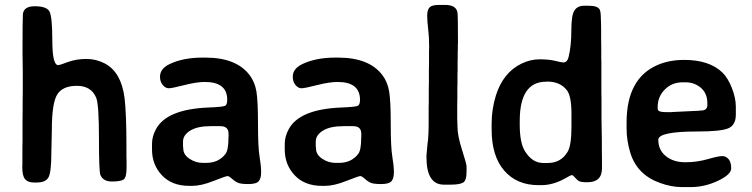

<svg xmlns="http://www.w3.org/2000/svg" viewBox="-20 -742 3033 774"><path d="M128.4 -6.3H115.7Q93.3 -6.3 81.5 -19.3Q69.8 -32.2 69.8 -67.9L70.3 -83V-145L70.8 -175.8V-252.4L71.3 -298.8V-329.6L71.8 -376Q71.8 -414.6 71.8 -453.1L70.8 -528.8Q70.8 -671.4 72.3 -685.1Q75.7 -716.8 120.1 -716.8Q164.6 -716.8 177.7 -698.7Q190.9 -680.7 190.9 -580.1Q190.9 -479.5 214.4 -479.5Q221.2 -479.5 254.4 -492.2Q288.1 -504.4 328.1 -504.4Q367.2 -504.4 402.3 -486.3Q468.3 -451.7 481.9 -348.6Q489.7 -286.1 489.7 -152.3V-108.4L490.2 -94.2V-64.9Q490.2 -26.4 478 -18.3Q465.8 -10.3 430.9 -10.3Q396 -10.3 384.8 -36.6Q378.9 -50.3 378.9 -185.8Q378.9 -321.3 367.7 -348.1Q347.7 -396 290 -396Q232.4 -396 210.7 -361.1Q189 -326.2 189 -218.3L187 -127Q187 -49.8 176 -28.1Q165 -6.3 128.4 -6.3Z M718.8 -143.6Q718.8 -118.7 743.7 -102.1Q768.6 -85.4 797.4 -85.4H811.5Q860.8 -85.4 888.7 -121.1Q900.9 -136.7 900.9 -184.6L901.4 -190.4V-202.6Q901.4 -233.4 868.7 -233.4H829.1Q775.4 -233.4 746.6 -215.3Q717.8 -197.3 717.8 -171.4V-153.3Q718.8 -146.5 718.8 -143.6ZM896 -339.8Q896 -411.6 805.7 -411.6Q772.5 -411.6 722.9 -398.9Q673.3 -386.2 660.2 -386.2Q647 -386.2 636 -399.4Q625 -412.6 625 -432.6Q625 -465.3 664.1 -483.9Q718.8 -509.8 795.9 -509.8H808.1Q933.6 -509.8 986.8 -438.5Q1007.3 -411.1 1013.7 -373.3Q1020 -335.4 1020 -241.9Q1020 -148.4 1026.4 -110.8Q1032.7 -73.2 1032.7 -48.1Q1032.7 -22.9 1022.9 -11.5Q1013.2 0 981 0Q948.7 0 936.5 -6.3Q924.3 -12.7 913.8 -22.5Q903.3 -32.2 897 -32.2Q890.6 -32.2 840.8 -12.5Q791 7.3 754.9 7.3H743.2Q672.9 7.3 632.8 -35.4Q592.8 -78.1 592.8 -138.7V-162.6Q592.8 -191.4 608.4 -220.7Q651.4 -301.8 820.8 -308.6Q879.4 -311 887.7 -315.7Q896 -320.3 896 -339.8Z M1253.9 -143.6Q1253.9 -118.7 1278.8 -102.1Q1303.7 -85.4 1332.5 -85.4H1346.7Q1396 -85.4 1423.8 -121.1Q1436 -136.7 1436 -184.6L1436.5 -190.4V-202.6Q1436.5 -233.4 1403.8 -233.4H1364.3Q1310.5 -233.4 1281.7 -215.3Q1252.9 -197.3 1252.9 -171.4V-153.3Q1253.9 -146.5 1253.9 -143.6ZM1431.2 -339.8Q1431.2 -411.6 1340.8 -411.6Q1307.6 -411.6 1258.1 -398.9Q1208.5 -386.2 1195.3 -386.2Q1182.1 -386.2 1171.1 -399.4Q1160.2 -412.6 1160.2 -432.6Q1160.2 -465.3 1199.2 -483.9Q1253.9 -509.8 1331.1 -509.8H1343.3Q1468.8 -509.8 1522 -438.5Q1542.5 -411.1 1548.8 -373.3Q1555.2 -335.4 1555.2 -241.9Q1555.2 -148.4 1561.5 -110.8Q1567.9 -73.2 1567.9 -48.1Q1567.9 -22.9 1558.1 -11.5Q1548.3 0 1516.1 0Q1483.9 0 1471.7 -6.3Q1459.5 -12.7 1449 -22.5Q1438.5 -32.2 1432.1 -32.2Q1425.8 -32.2 1376 -12.5Q1326.2 7.3 1290 7.3H1278.3Q1208 7.3 1168 -35.4Q1127.9 -78.1 1127.9 -138.7V-162.6Q1127.9 -191.4 1143.6 -220.7Q1186.5 -301.8 1356 -308.6Q1414.6 -311 1422.9 -315.7Q1431.2 -320.3 1431.2 -339.8Z M1860.8 -71.3V-49.3Q1860.8 -13.7 1846.4 -5.6Q1832 2.4 1795.4 2.4H1769.5Q1699.2 2.4 1699.2 -107.9V-115.7L1702.1 -147.9Q1703.6 -162.1 1703.6 -163.6L1705.6 -179.2Q1708 -206.1 1708 -241.2V-311.5L1708.5 -329.1V-382.8L1709 -410.2V-463.9L1709.5 -481.9V-535.6L1710 -553.7Q1710 -593.3 1706.1 -624.5Q1702.1 -655.8 1702.1 -679Q1702.1 -702.1 1711.7 -712.2Q1721.2 -722.2 1749.5 -722.2H1775.4Q1819.3 -721.7 1824.2 -691.4Q1826.2 -677.7 1826.2 -569.8L1825.7 -560.5Q1825.7 -551.8 1825.7 -543L1825.2 -534.2Q1825.2 -525.4 1825.2 -516.6L1824.7 -489.7V-454.1L1824.2 -444.8V-400.4L1823.7 -391.1V-346.7L1823.2 -319.8V-265.6L1824.2 -231Q1824.2 -195.3 1842.5 -138.2Q1860.8 -81.1 1860.8 -71.3Z M2075.2 -254.4V-238.8Q2075.2 -165 2097.2 -130.9Q2126.5 -85 2169.9 -85H2188.5Q2241.2 -85 2268.1 -129.9Q2283.7 -155.8 2283.7 -231V-283.7Q2283.7 -354.5 2265.1 -378.4Q2238.3 -413.1 2186 -413.1L2181.2 -412.6Q2075.2 -412.6 2075.2 -254.4ZM2406.7 -64.5Q2406.7 -64.5 2406.7 -63.5Q2406.7 -7.3 2347.7 -7.3Q2320.3 -7.3 2312.7 -12.5Q2305.2 -17.6 2297.4 -26.9Q2289.6 -36.1 2285.4 -36.1Q2281.2 -36.1 2264.6 -26.4Q2212.4 4.4 2162.1 4.4H2150.9Q2063.5 4.4 2012.7 -54.2Q1961.9 -112.8 1961.9 -219.7V-243.7Q1961.9 -301.8 1979 -356.9Q2007.8 -449.2 2082 -485.4Q2118.2 -502.9 2155.3 -502.9Q2192.4 -502.9 2218.3 -496.6Q2244.1 -490.2 2250.5 -490.2Q2266.6 -490.2 2272 -511.7Q2283.2 -556.6 2283.2 -619.1Q2283.2 -681.6 2295.9 -700.2Q2308.6 -718.8 2334 -718.8H2354.5Q2388.7 -718.8 2397.5 -703.6Q2402.3 -694.8 2402.3 -663.1L2402.8 -651.9Q2403.3 -640.6 2403.3 -624V-585L2403.8 -550.8V-505.4L2404.3 -493.7V-368.2L2404.8 -345.2V-264.2L2406.2 -174.8V-142.1L2406.7 -97.7Z M2831.5 -318.4V-326.7Q2831.5 -365.2 2805.7 -387.7Q2779.8 -410.2 2743.7 -410.2H2731.4Q2689 -410.2 2660.2 -381.3Q2631.3 -352.5 2631.3 -311V-303.2Q2631.3 -290 2663.1 -290H2688L2690.9 -290.5L2794.4 -295.4L2805.2 -296.4Q2831.5 -296.4 2831.5 -318.4ZM2791.5 -211.9Q2633.8 -211.9 2633.8 -178.7Q2633.8 -136.7 2664.6 -112.3Q2695.3 -87.9 2742.2 -87.9Q2789.1 -87.9 2832.5 -100.3Q2876 -112.8 2891.4 -112.8Q2906.7 -112.8 2917.2 -100.3Q2927.7 -87.9 2927.7 -63.2Q2927.7 -38.6 2874.3 -13.2Q2820.8 12.2 2764.2 12.2H2728.5Q2686.5 12.2 2639.6 -4.9Q2547.9 -38.1 2521 -126Q2505.9 -174.8 2505.9 -224.6V-248Q2505.9 -426.8 2631.8 -480.5Q2678.7 -500.5 2738.3 -500.5Q2839.4 -500.5 2892.1 -449.7Q2914.6 -427.7 2930.4 -387.2Q2946.3 -346.7 2946.3 -312.5V-279.8Q2946.3 -237.8 2916.3 -224.9Q2886.2 -211.9 2791.5 -211.9Z"/></svg>

Font: Averia Sans Libre
Style: Bold
Weight: 700
Version: Version 1.002